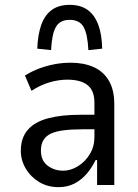

<svg xmlns="http://www.w3.org/2000/svg" viewBox="-20 -764 572 793"><path d="M222 9Q177 9 142 -12Q107 -33 86.5 -67.5Q66 -102 66 -141Q66 -195 95 -228Q124 -261 179 -275.5Q234 -290 311 -290H383V-230H322Q277 -230 244.5 -226Q212 -222 191 -212.5Q170 -203 159.5 -185.5Q149 -168 149 -142Q149 -101 176.5 -80Q204 -59 241 -59Q272 -59 302 -77.5Q332 -96 351 -127.5Q370 -159 370 -198V-340Q370 -390 341.5 -412.5Q313 -435 258 -435Q224 -435 186.5 -424.5Q149 -414 110 -389L83 -452Q112 -470 143 -481.5Q174 -493 206.5 -499Q239 -505 272 -505Q326 -505 366.5 -487Q407 -469 429.5 -431Q452 -393 452 -334V0H381V-103H375Q361 -74 339.5 -48Q318 -22 288.5 -6.5Q259 9 222 9ZM191 -557 134 -563Q136 -621 150.5 -661.5Q165 -702 194 -723Q223 -744 268 -744Q313 -744 342 -723Q371 -702 386 -661.5Q401 -621 402 -563L345 -557Q342 -622 325.5 -652Q309 -682 268 -682Q227 -682 210.5 -652Q194 -622 191 -557Z"/></svg>

Font: Nunito Sans 7pt Condensed
Style: Regular
Weight: 400
Width: 3
Designer: Vernon Adams
Foundry: Vernon Adams
Version: Version 3.101;gftools[0.9.27]